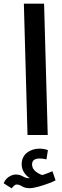

<svg xmlns="http://www.w3.org/2000/svg" viewBox="-67 -741 343 1054"><path d="M84 0 64 -721H175L195 0ZM-3 293 -47 265Q-36 240 -16.5 228.5Q3 217 19 217Q41 217 58 227Q75 237 90 237Q94 237 96 237Q77 224 64.5 204.5Q52 185 52 161Q52 121 80.5 98Q109 75 150 75Q161 75 173 77Q185 79 196 83L188 134Q179 132 170.5 130.5Q162 129 152 129Q109 129 109 161Q109 185 129 200.5Q149 216 166 220Q182 215 195 209.5Q208 204 221 199L238 249Q228 255 201.5 265Q175 275 145 283.5Q115 292 94 292Q71 292 54.5 282Q38 272 26 272Q17 272 10 278.5Q3 285 -3 293Z"/></svg>

Font: Noto Sans Arabic ExtCond SemBd
Style: Regular
Weight: 600
Width: 2
Designer: Monotype Design Team, Nadine Chahine, Nizar Qandah and Khaled Hosny
Foundry: Monotype Imaging Inc.
Version: Version 2.012; ttfautohint (v1.8.4.7-5d5b)